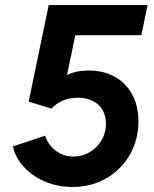

<svg xmlns="http://www.w3.org/2000/svg" viewBox="-20 -740 615 768"><path d="M31.7 -154.3 160.6 -197.3Q171.4 -162.1 202.1 -137.9Q232.9 -113.8 274.4 -113.8Q308.6 -113.8 338.4 -131.1Q368.2 -148.4 386 -178.5Q403.8 -208.5 403.8 -244.6Q403.8 -274.9 391.1 -298.3Q378.4 -321.8 353 -335.4Q327.6 -349.1 292 -349.1Q256.8 -349.1 230 -336.9Q203.1 -324.7 186 -305.7L94.7 -333.5L174.8 -719.7H570.3L545.4 -599.1H281.2L248 -439.9Q285.2 -458 334.5 -458Q394 -458 439.2 -432.9Q484.4 -407.7 509 -361.8Q533.7 -315.9 533.7 -254.4Q533.7 -182.1 499.8 -122.1Q465.8 -62 405.8 -27.1Q345.7 7.8 270 7.8Q208.5 7.8 157 -15.1Q105.5 -38.1 72.8 -75.4Q40 -112.8 31.7 -154.3Z"/></svg>

Font: Reddit Sans Chocolate
Style: Bold Italic
Weight: 700
Italic angle: -11.25°
Designer: Stephen Hutchings
Version: Version 1.013